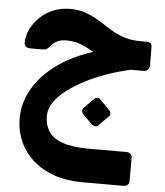

<svg xmlns="http://www.w3.org/2000/svg" viewBox="-57 -533 816 949"><g transform="rotate(5 350.5 -58.0)"><path d="M386.6 366.2Q308.5 366.2 246.6 344.6Q184.6 322.9 140.8 283.5Q96.9 244.1 73.7 190.8Q50.5 137.5 50.9 74.9Q51.3 6.1 85.8 -59Q120.3 -124.1 186.8 -178.1Q253.3 -232.1 349.9 -268.4Q446.5 -304.6 570.7 -315L585.5 -210.3Q526.9 -197.8 468.9 -178.2Q410.9 -158.6 359.6 -132.6Q308.4 -106.6 268.7 -76.8Q229 -47 206.4 -13.6Q183.7 19.9 183.7 54.8Q183.7 99.5 204.9 132.1Q226.1 164.6 274.9 181.4Q323.6 198.3 404 198.3H590Q619.2 198.3 619.2 226.9V337.6Q619.2 366.2 590.6 366.2ZM563.2 -208.5V-227.9Q516 -227.5 481.5 -237.2Q447 -246.9 420.1 -260.8Q393.2 -274.8 368.4 -289.3Q343.5 -303.9 315.2 -314.3Q286.9 -324.6 250 -325.3Q224.2 -325.9 205.1 -317.4Q185.9 -308.9 174 -293.8Q162.5 -280.1 155 -275.3Q147.5 -270.5 129.9 -270.5H74.8Q43.1 -270.5 43.1 -296.8Q43.1 -329.7 58.8 -362.4Q74.4 -395 102.3 -422.4Q130.2 -449.9 168.4 -466Q206.5 -482.1 251.5 -482.1Q297.4 -482.1 332.5 -469.1Q367.6 -456.1 398.2 -437.2Q428.7 -418.2 459.5 -398.8Q490.2 -379.4 526.7 -366.4Q563.2 -353.4 611.9 -353.4H644Q659.9 -353.4 664.8 -346.6Q669.7 -339.9 669.7 -324.6V-236.8Q669.7 -224.3 661.9 -216.4Q654 -208.5 640.5 -208.5ZM440.9 79.3Q435 85.1 425.9 84.6Q416.7 84.1 409.9 78.3L361.6 30Q355.7 23.1 355.7 14.3Q355.7 5.5 361.6 -1L409.9 -49.2Q416.7 -56.1 425.4 -56.1Q434 -56.1 439.9 -49.2L487.5 -1Q495 5.9 495.5 15Q496 24.1 489.1 31Z"/></g></svg>

Font: Rubik Light
Style: Italic
Weight: 300
Italic angle: -12°
Designer: Hubert and Fischer
Foundry: Hubert and Fischer
Version: Version 2.300;gftools[0.9.30]